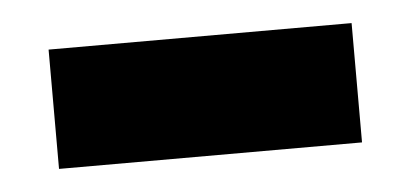

<svg xmlns="http://www.w3.org/2000/svg" viewBox="-26 -438 433 202"><g transform="rotate(-5 190.0 -337.0)"><path d="M350 -274H30V-400H350Z"/></g></svg>

Font: Akshar
Style: Bold
Weight: 700
Designer: Tall Chai
Foundry: Tall Chai
Version: Version 1.000